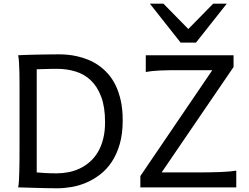

<svg xmlns="http://www.w3.org/2000/svg" viewBox="-20 -1011 1341 1036"><path d="M85.4 -222.2V-558.1Q85.4 -592.3 84.7 -621.8Q84 -651.4 82.5 -674.8Q81.1 -698.2 78.1 -712.9Q88.4 -713.4 104.2 -714.1Q120.1 -714.8 139.4 -715.3Q158.7 -715.8 179.9 -716.3Q201.2 -716.8 222.4 -717Q243.7 -717.3 263.7 -717.5Q283.7 -717.8 300.3 -717.8Q319.8 -717.8 345 -715.6Q370.1 -713.4 397.7 -707Q425.3 -700.7 454.3 -689.2Q483.4 -677.7 510.5 -659.2Q537.6 -640.6 561.5 -614.3Q585.4 -587.9 603.3 -551.8Q621.1 -515.6 631.6 -468.5Q642.1 -421.4 642.1 -361.3Q642.1 -288.6 626 -233.2Q609.9 -177.7 582.8 -137.2Q555.7 -96.7 520 -69.3Q484.4 -42 445.3 -25.4Q406.2 -8.8 366.2 -2Q326.2 4.9 290.5 4.9Q278.8 4.9 263.4 4.6Q248 4.4 231 4.2Q213.9 3.9 195.8 3.4Q177.7 2.9 160.6 2.4Q120.6 1.5 78.1 0Q81.1 -14.6 82.3 -37.6Q83.5 -60.5 84.2 -89.4Q85 -118.2 85.2 -152.1Q85.4 -186 85.4 -222.2ZM178.2 -80.6Q195.3 -79.1 222.9 -77.4Q250.5 -75.7 285.6 -75.7Q318.4 -75.7 350.3 -82Q382.3 -88.4 411.4 -102.3Q440.4 -116.2 465.3 -138.2Q490.2 -160.2 508.3 -190.7Q526.4 -221.2 536.6 -261.2Q546.9 -301.3 546.9 -351.6Q546.9 -433.6 526.1 -488.8Q505.4 -543.9 470.2 -577.4Q435.1 -610.8 387.9 -625.2Q340.8 -639.6 288.1 -639.6Q275.9 -639.6 260.7 -639.4Q245.6 -639.2 230.2 -638.7Q214.8 -638.2 201.2 -637.9Q187.5 -637.7 178.2 -637.2ZM1240.2 -649.4 852.1 -80.6H1042.5Q1114.3 -80.6 1169.9 -82.8Q1225.6 -85 1254.9 -90.3V0H737.3V-61L1125.5 -632.3H959.5Q923.3 -632.3 894.3 -632.1Q865.2 -631.8 841.8 -630.6Q818.4 -629.4 799.8 -627.4Q781.2 -625.5 766.6 -622.6V-712.9H1240.2ZM861.8 -991.2 996.1 -854.5 1130.4 -991.2H1203.6L1037.6 -781.2H954.6L788.6 -991.2Z"/></svg>

Font: Andika FrenchTight
Style: Regular
Weight: 400
Designer: Victor Gaultney, Annie Olsen, Julie Remington, Don Collingsworth, Eric Hays, Becca Hirsbrunner
Foundry: SIL International
Version: Version 5.000 ; Dig1 Dig4Opn Dig7 LnSpcTght